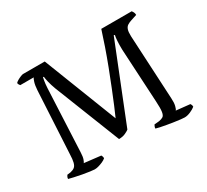

<svg xmlns="http://www.w3.org/2000/svg" viewBox="-139 -922 1232 1141"><g transform="rotate(-30 476.5 -352.0)"><path d="M213 0Q206 0 183.5 -3Q161 -6 133.5 -11Q106 -16 82 -21.5Q58 -27 47 -30Q47 -38 50.5 -44.5Q54 -51 56 -54L80 -57Q98 -61 108.5 -69.5Q119 -78 124 -97.5Q129 -117 130 -152L153 -579Q155 -611 161.5 -631Q168 -651 172 -655H80Q77 -659 74 -663Q71 -667 70 -675Q75 -681 86 -687.5Q97 -694 109.5 -699Q122 -704 127 -704H276L472 -201Q484 -227 502 -270.5Q520 -314 542 -368.5Q564 -423 586.5 -482Q609 -541 629 -598.5Q649 -656 664 -704H873Q877 -699 881 -691Q885 -683 885 -672L845 -659Q829 -654 817 -646.5Q805 -639 799.5 -623.5Q794 -608 795 -578L818 -138Q820 -108 815 -87.5Q810 -67 804 -62L899 -52Q902 -48 904 -43Q906 -38 906 -30Q893 -19 871 -9.5Q849 0 831 0Q823 0 804.5 -2Q786 -4 763 -7.5Q740 -11 716.5 -15Q693 -19 674 -23Q655 -27 646 -30Q646 -37 649 -44Q652 -51 654 -54L687 -57Q705 -60 715.5 -67Q726 -74 729.5 -97Q733 -120 730 -169L710 -533Q709 -569 711 -595.5Q713 -622 716 -632L709 -634L499 -108Q492 -102 473 -93Q454 -84 428 -84L250 -535Q239 -565 233 -589.5Q227 -614 226 -628H220Q219 -622 216 -606Q213 -590 211 -559L191 -130Q190 -100 184 -83.5Q178 -67 174 -65L287 -52Q289 -51 291.5 -44Q294 -37 294 -30Q284 -21 269 -14.5Q254 -8 239.5 -4Q225 0 213 0Z"/></g></svg>

Font: Texturina 12pt Light
Style: Regular
Weight: 300
Designer: Guillermo Torres Carreño
Foundry: Omnibus-Type
Version: Version 1.002